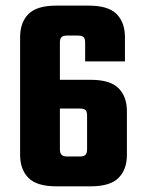

<svg xmlns="http://www.w3.org/2000/svg" viewBox="-20 -656 515 676"><path d="M190.9 -505.9V-375H299.8Q367.7 -375 397.2 -345.5Q426.8 -315.9 426.8 -265.1V-110.8Q426.8 -59.1 397.2 -29.5Q367.7 0 299.8 0H177.7Q109.9 0 80.3 -29.5Q50.8 -59.1 50.8 -110.8V-524.9Q50.8 -577.1 80.3 -606.7Q109.9 -636.2 177.7 -636.2H293Q360.8 -636.2 390.4 -606.7Q419.9 -577.1 419.9 -524.9V-439.9H279.8V-505.9Q279.8 -520 274.2 -525.4Q268.6 -530.8 252.9 -530.8H216.8Q202.6 -530.8 196.8 -525.4Q190.9 -520 190.9 -505.9ZM286.6 -129.9V-249Q286.6 -263.2 281.2 -268.6Q275.9 -273.9 259.8 -273.9H190.9V-129.9Q190.9 -117.2 196.8 -111.1Q202.6 -105 216.8 -105H259.8Q275.9 -105 281.2 -111.1Q286.6 -117.2 286.6 -129.9Z"/></svg>

Font: Akaash Gobhi
Style: Regular
Weight: 400
Designer: Kulbir Singh Thind, MD
Foundry: Punjab Online
Version: Version 1.200